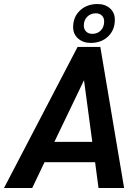

<svg xmlns="http://www.w3.org/2000/svg" viewBox="-49 -933 695 953"><path d="M423 -128H172L111 0H-29L336 -700H449L567 0H440ZM409 -229 368 -535 221 -229ZM314 -798Q314 -849 348 -881Q382 -913 435 -913Q473 -913 497 -891.5Q521 -870 521 -835Q521 -784 487.5 -752Q454 -720 401 -720Q363 -720 338.5 -742Q314 -764 314 -798ZM468 -827Q468 -845 456.5 -856Q445 -867 427 -867Q401 -867 384 -850Q367 -833 367 -806Q367 -788 378.5 -776.5Q390 -765 409 -765Q435 -765 451.5 -782Q468 -799 468 -827Z"/></svg>

Font: Sarabun SemiBold
Style: Italic
Weight: 600
Italic angle: -10°
Designer: Suppakit Chalermlarp | Katatrad Co.,Ltd.
Foundry: Cadson Demak Co.,Ltd.
Version: Version 1.000; ttfautohint (v1.6)